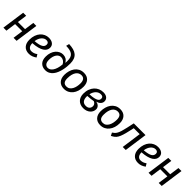

<svg xmlns="http://www.w3.org/2000/svg" viewBox="434 -2434 4130 4130"><g transform="rotate(45 2499.5 -369.0)"><path d="M360 0 392 -232H175L143 0H51L125 -527H217L186 -306H403L434 -527H526L452 0Z M1068 -404Q1068 -365 1048.5 -331Q1029 -297 987.5 -270.5Q946 -244 881 -227Q816 -210 726 -204Q728 -132 758 -99Q788 -66 831 -66Q868 -66 900.5 -76.5Q933 -87 971 -114L1010 -50Q969 -20 926 -4Q883 12 835 12Q737 12 683 -47.5Q629 -107 629 -210Q629 -288 650.5 -349Q672 -410 709 -452Q746 -494 795 -516.5Q844 -539 899 -539Q977 -539 1022.5 -503.5Q1068 -468 1068 -404ZM897 -466Q867 -466 840 -452.5Q813 -439 790.5 -413.5Q768 -388 752 -351.5Q736 -315 730 -269Q800 -275 846.5 -286.5Q893 -298 920 -315Q947 -332 958 -354Q969 -376 969 -402Q969 -434 949.5 -450Q930 -466 897 -466Z M1300 -750Q1378 -747 1437 -731Q1496 -715 1535.5 -681.5Q1575 -648 1595 -596Q1615 -544 1615 -471Q1615 -429 1610.5 -377Q1606 -325 1594 -271.5Q1582 -218 1561.5 -167Q1541 -116 1509.5 -76Q1478 -36 1434 -12Q1390 12 1332 12Q1241 12 1187.5 -44Q1134 -100 1134 -203Q1134 -273 1153.5 -328.5Q1173 -384 1206 -422Q1239 -460 1281 -480.5Q1323 -501 1368 -501Q1419 -501 1459 -479Q1499 -457 1526 -409L1529 -411Q1531 -428 1531.5 -442Q1532 -456 1532 -472Q1532 -527 1518.5 -566Q1505 -605 1475 -629.5Q1445 -654 1397.5 -665.5Q1350 -677 1282 -678ZM1337 -61Q1368 -61 1396.5 -78Q1425 -95 1448.5 -129.5Q1472 -164 1488.5 -217Q1505 -270 1511 -342Q1488 -387 1453 -408.5Q1418 -430 1375 -430Q1349 -430 1323 -416Q1297 -402 1277 -374Q1257 -346 1244.5 -303.5Q1232 -261 1232 -204Q1232 -132 1260.5 -96.5Q1289 -61 1337 -61Z M1904 -62Q1949 -62 1980.5 -85Q2012 -108 2032.5 -145.5Q2053 -183 2062.5 -230Q2072 -277 2072 -326Q2072 -465 1962 -465Q1927 -465 1896 -449Q1865 -433 1842 -400.5Q1819 -368 1806 -318Q1793 -268 1793 -201Q1793 -129 1820.5 -95.5Q1848 -62 1904 -62ZM1695 -209Q1695 -271 1711.5 -330.5Q1728 -390 1761.5 -436.5Q1795 -483 1845.5 -511Q1896 -539 1965 -539Q2063 -539 2116.5 -480Q2170 -421 2170 -319Q2170 -247 2151 -186.5Q2132 -126 2096.5 -81.5Q2061 -37 2011.5 -12.5Q1962 12 1901 12Q1803 12 1749 -47Q1695 -106 1695 -209Z M2593 -285Q2644 -277 2674.5 -244.5Q2705 -212 2705 -169Q2705 -134 2690.5 -101.5Q2676 -69 2648 -43.5Q2620 -18 2580 -3Q2540 12 2489 12Q2439 12 2398.5 -3.5Q2358 -19 2329.5 -48Q2301 -77 2285.5 -118.5Q2270 -160 2270 -212Q2270 -289 2292.5 -349.5Q2315 -410 2354 -452Q2393 -494 2445 -516.5Q2497 -539 2556 -539Q2631 -539 2671 -505Q2711 -471 2711 -418Q2711 -373 2681 -338.5Q2651 -304 2594 -289ZM2609 -169Q2609 -228 2544 -257Q2499 -249 2455 -244Q2411 -239 2366 -237Q2365 -232 2365 -226V-215Q2365 -143 2397 -102.5Q2429 -62 2493 -62Q2549 -62 2579 -91.5Q2609 -121 2609 -169ZM2549 -470Q2485 -470 2437.5 -422.5Q2390 -375 2373 -295Q2454 -298 2502.5 -309Q2551 -320 2577.5 -335.5Q2604 -351 2612.5 -370Q2621 -389 2621 -410Q2621 -470 2549 -470Z M3010 -62Q3055 -62 3086.5 -85Q3118 -108 3138.5 -145.5Q3159 -183 3168.5 -230Q3178 -277 3178 -326Q3178 -465 3068 -465Q3033 -465 3002 -449Q2971 -433 2948 -400.5Q2925 -368 2912 -318Q2899 -268 2899 -201Q2899 -129 2926.5 -95.5Q2954 -62 3010 -62ZM2801 -209Q2801 -271 2817.5 -330.5Q2834 -390 2867.5 -436.5Q2901 -483 2951.5 -511Q3002 -539 3071 -539Q3169 -539 3222.5 -480Q3276 -421 3276 -319Q3276 -247 3257 -186.5Q3238 -126 3202.5 -81.5Q3167 -37 3117.5 -12.5Q3068 12 3007 12Q2909 12 2855 -47Q2801 -106 2801 -209Z M3298 -55Q3326 -73 3347 -92.5Q3368 -112 3386 -144.5Q3404 -177 3420 -227.5Q3436 -278 3453 -357L3490 -527H3847L3773 0H3681L3744 -453H3563L3543 -363Q3521 -262 3501 -198.5Q3481 -135 3457.5 -95Q3434 -55 3404 -32Q3374 -9 3332 12Z M4389 -404Q4389 -365 4369.5 -331Q4350 -297 4308.5 -270.5Q4267 -244 4202 -227Q4137 -210 4047 -204Q4049 -132 4079 -99Q4109 -66 4152 -66Q4189 -66 4221.5 -76.5Q4254 -87 4292 -114L4331 -50Q4290 -20 4247 -4Q4204 12 4156 12Q4058 12 4004 -47.5Q3950 -107 3950 -210Q3950 -288 3971.5 -349Q3993 -410 4030 -452Q4067 -494 4116 -516.5Q4165 -539 4220 -539Q4298 -539 4343.5 -503.5Q4389 -468 4389 -404ZM4218 -466Q4188 -466 4161 -452.5Q4134 -439 4111.5 -413.5Q4089 -388 4073 -351.5Q4057 -315 4051 -269Q4121 -275 4167.5 -286.5Q4214 -298 4241 -315Q4268 -332 4279 -354Q4290 -376 4290 -402Q4290 -434 4270.5 -450Q4251 -466 4218 -466Z M4775 0 4807 -232H4590L4558 0H4466L4540 -527H4632L4601 -306H4818L4849 -527H4941L4867 0Z"/></g></svg>

Font: Yekcdsyqcyvpieeyorgstswgcgt
Style: Regular
Weight: 400
Italic angle: -8°
Designer: Carrois Corporate & Edenspiekermann
Foundry: Carrois Corporate GbR & Edenspiekermann AG
Version: Version 2.001